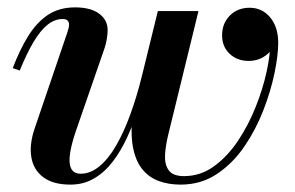

<svg xmlns="http://www.w3.org/2000/svg" viewBox="-20 -490 798 520"><path d="M469 10Q435.5 10 408.8 -0.2Q382 -10.5 364.2 -33.2Q346.5 -56 339.8 -93.2Q333 -130.5 340 -185L407.5 -460H517.5L452 -192Q444.5 -160.5 436.5 -128.8Q428.5 -97 427 -71Q425.5 -45 436.8 -29Q448 -13 478.5 -13Q523 -13 559.8 -39.8Q596.5 -66.5 624.8 -109Q653 -151.5 672.5 -200.5Q692 -249.5 702 -295.5Q712 -341.5 712 -374Q712 -407.5 698 -428Q684 -448.5 656 -449V-468Q677.5 -468 693.8 -457Q710 -446 718.5 -429.5Q727 -413 727 -397Q727 -363.5 705.2 -344.2Q683.5 -325 653.5 -325Q622.5 -325 602 -344.2Q581.5 -363.5 581.5 -394.5Q581.5 -426.5 602.5 -447.8Q623.5 -469 656 -469Q690 -469 711.8 -442.8Q733.5 -416.5 733.5 -374Q733.5 -341 723.5 -292.2Q713.5 -243.5 693.2 -191.2Q673 -139 641.8 -93.2Q610.5 -47.5 567.5 -18.8Q524.5 10 469 10ZM171 10Q124 10 97.5 -9.8Q71 -29.5 65 -63.5Q59 -97.5 73.5 -141L162.5 -402.5Q164 -407 165.5 -412.8Q167 -418.5 167 -423Q167 -438.5 150 -438.5Q128 -438.5 108.5 -422.8Q89 -407 70.5 -375.8Q52 -344.5 33.5 -299L14.5 -305.5Q33.5 -355.5 56.5 -392.5Q79.5 -429.5 110 -449.8Q140.5 -470 183.5 -470Q225.5 -470 248.5 -453Q271.5 -436 271.5 -408.5Q271.5 -397 269.2 -384Q267 -371 263.5 -360.5L185.5 -135Q165.5 -76 168.8 -47.8Q172 -19.5 198.5 -19.5Q225 -19.5 249.2 -39.5Q273.5 -59.5 294.5 -95.8Q315.5 -132 333.2 -180.8Q351 -229.5 365 -287H380.5Q369.5 -243 356 -200.2Q342.5 -157.5 325.2 -119.8Q308 -82 285.8 -52.8Q263.5 -23.5 235 -6.8Q206.5 10 171 10Z"/></svg>

Font: Bodoni Moda 11pt SemiBold
Style: Italic
Weight: 600
Italic angle: -13°
Designer: Owen Earl
Foundry: indestructible type
Version: Version 2.004